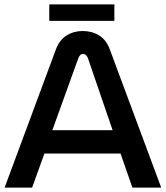

<svg xmlns="http://www.w3.org/2000/svg" viewBox="-20 -853 754 873"><path d="M1 0 234 -628Q250 -671 282.5 -691.5Q315 -712 356 -712Q398 -712 430.5 -692Q463 -672 479 -629L713 0H582L528 -155H182L126 0ZM218 -261H492L380 -588Q372 -608 357 -608Q344 -608 336 -588ZM204 -758V-833H500V-758Z"/></svg>

Font: MuseoModerno Medium
Style: Regular
Weight: 500
Designer: Pablo Cosgaya, Héctor Gatti, Marcela Romero, and the Authors of The MuseoModerno Project.
Foundry: Omnibus-Type Team
Version: Version 1.001